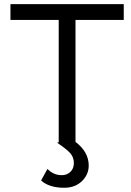

<svg xmlns="http://www.w3.org/2000/svg" viewBox="-20 -680 624 915"><path d="M569.8 -660.2V-585H339.8V-3.9Q402.8 44.4 402.8 108.9Q402.8 151.9 370.4 183.3Q337.9 214.8 286.1 214.8Q214.4 214.8 175.8 180.2L206.1 125Q234.4 154.8 274.9 154.8Q299.3 154.8 315.7 138.9Q332 123 332 97.2Q332 69.8 315.2 50.5Q298.3 31.2 252 0L259.8 -2V-585H29.8V-660.2Z"/></svg>

Font: Human Sans
Style: Regular
Weight: 400
Designer: Tim Radville
Foundry: Continuum
Version: Version 1.000;FEAKit 1.0